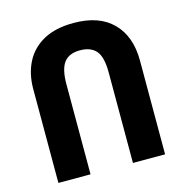

<svg xmlns="http://www.w3.org/2000/svg" viewBox="-107 -823 886 923"><g transform="rotate(-15 336.5 -362.0)"><path d="M71 0V-467Q71 -543 101 -601Q131 -659 190.5 -691.5Q250 -724 340 -724Q467 -724 534.5 -655.5Q602 -587 602 -467V0H442V-450Q442 -528 415.5 -558.5Q389 -589 336 -589Q281 -589 256 -556Q231 -523 231 -448V0Z"/></g></svg>

Font: Noto Sans Armenian SemiCondensed ExtraBold
Style: Regular
Weight: 800
Width: 4
Designer: Monotype Design Team
Foundry: Monotype Imaging Inc.
Version: Version 2.008; ttfautohint (v1.8.4.7-5d5b)